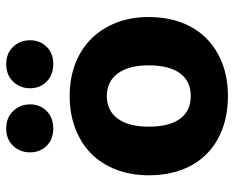

<svg xmlns="http://www.w3.org/2000/svg" viewBox="-88 -653 756 620"><g transform="rotate(-90 290.0 -343.0)"><path d="M545 -241Q545 -182 527 -134.5Q509 -87 475.5 -54Q442 -21 395 -3Q348 15 290 15Q232 15 184.5 -2.5Q137 -20 103.5 -53Q70 -86 52 -133.5Q34 -181 34 -241Q34 -299 52.5 -346.5Q71 -394 104.5 -427Q138 -460 185.5 -478Q233 -496 290 -496Q347 -496 394 -478Q441 -460 474.5 -426.5Q508 -393 526.5 -346Q545 -299 545 -241ZM290 -376Q243 -376 217 -341Q191 -306 191 -241Q191 -174 216.5 -139.5Q242 -105 290 -105Q338 -105 363.5 -140Q389 -175 389 -241Q389 -305 363 -340.5Q337 -376 290 -376ZM263 -624Q263 -592 241.5 -570.5Q220 -549 185 -549Q150 -549 129 -570.5Q108 -592 108 -624Q108 -656 129 -678.5Q150 -701 185 -701Q220 -701 241.5 -678.5Q263 -656 263 -624ZM470 -624Q470 -592 449 -570.5Q428 -549 393 -549Q358 -549 336.5 -570.5Q315 -592 315 -624Q315 -656 336.5 -678.5Q358 -701 393 -701Q428 -701 449 -678.5Q470 -656 470 -624Z"/></g></svg>

Font: Baloo Da 2
Style: Bold
Weight: 700
Designer: Noopur Datye, Sulekha Rajkumar and Ek Type
Foundry: Ek Type
Version: Version 1.640;hotconv 1.0.111;makeotfexe 2.5.65597; ttfautoh